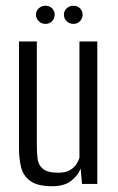

<svg xmlns="http://www.w3.org/2000/svg" viewBox="-20 -639 411 667"><path d="M162 8Q110 8 85 -10.5Q60 -29 53 -59Q46 -89 46 -123V-495H108V-131Q108 -109 110.5 -87.5Q113 -66 129 -52.5Q145 -39 182 -39Q208 -39 223 -48Q238 -57 246 -69.5Q254 -82 256 -92V-495H318V0H265L260 -54Q252 -30 227.5 -11Q203 8 162 8ZM138 -556Q124 -556 114.5 -565.5Q105 -575 105 -588Q105 -601 114.5 -610Q124 -619 138 -619Q152 -619 161 -610Q170 -601 170 -588Q170 -575 161 -565.5Q152 -556 138 -556ZM235 -556Q221 -556 211.5 -565.5Q202 -575 202 -588Q202 -601 211.5 -610Q221 -619 235 -619Q249 -619 258 -610Q267 -601 267 -588Q267 -575 258 -565.5Q249 -556 235 -556Z"/></svg>

Font: Alumni Sans Thin
Style: Regular
Weight: 400
Version: Version 1.018